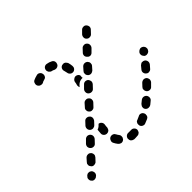

<svg xmlns="http://www.w3.org/2000/svg" viewBox="-133 -766 982 982"><g transform="rotate(-45 358.0 -274.5)"><path d="M30 1Q30 10 37 16Q40 20 44 21Q48 23 53 22Q57 22 61 20Q65 19 68 15L71 13Q77 6 77 -3Q76 -13 70 -19Q66 -22 62 -24Q58 -25 53 -25Q49 -25 45 -23Q41 -21 38 -18L36 -15Q29 -9 30 1ZM365 19Q369 19 373 17Q377 15 380 12Q383 8 384 4Q386 0 386 -5Q385 -14 378 -20Q371 -26 362 -25Q355 -25 349 -25Q346 -25 344 -25Q334 -26 327 -20Q320 -14 319 -5Q319 0 320 4Q321 8 324 12Q327 15 331 17Q335 19 340 20Q344 20 349 20Q357 20 365 19ZM467 -12Q470 -16 471 -20Q472 -24 472 -29Q472 -33 470 -37Q466 -46 457 -49Q448 -52 440 -47Q431 -43 422 -39Q418 -38 414 -35Q411 -31 409 -27Q408 -23 408 -19Q408 -14 409 -10Q413 -1 421 2Q430 6 438 2Q449 -2 460 -7Q464 -9 467 -12ZM280 -13Q271 -15 265 -22Q257 -32 251 -44Q247 -53 251 -61Q254 -70 262 -74Q266 -76 271 -76Q275 -77 279 -75Q283 -74 287 -71Q290 -68 292 -64Q296 -56 301 -50Q304 -46 305 -42Q306 -37 305 -33Q305 -32 305 -30Q305 -29 304 -28Q303 -26 301 -23Q301 -22 301 -22Q300 -21 299 -20Q298 -19 297 -18Q290 -12 280 -13ZM81 -62Q80 -58 80 -53Q80 -49 82 -45Q84 -41 87 -38Q90 -34 94 -33Q99 -31 103 -32Q108 -32 112 -34Q116 -35 119 -39L134 -55Q137 -59 139 -63Q141 -67 140 -72Q140 -76 138 -80Q137 -84 133 -87Q126 -94 117 -93Q108 -93 101 -86L86 -69Q83 -66 81 -62ZM545 -67Q547 -71 547 -76Q548 -80 546 -84Q545 -89 542 -92Q536 -99 527 -100Q518 -101 510 -95Q502 -88 494 -82Q491 -79 489 -75Q486 -71 486 -67Q485 -63 486 -58Q487 -54 490 -50Q496 -43 505 -42Q514 -41 522 -46Q530 -53 539 -60Q543 -63 545 -67ZM245 -107Q251 -100 261 -99Q265 -99 269 -100Q274 -102 277 -104Q280 -107 282 -111Q284 -115 285 -120Q285 -130 287 -140Q288 -149 283 -156Q277 -164 268 -165Q268 -165 268 -165Q267 -165 267 -165L264 -162L262 -160Q257 -154 249 -150Q246 -149 243 -148Q243 -147 243 -147Q242 -147 242 -146Q241 -135 240 -123Q239 -114 245 -107ZM143 -122Q144 -112 151 -106Q157 -100 167 -100Q176 -100 182 -107L198 -124Q204 -131 204 -140Q204 -149 197 -156Q190 -162 181 -162Q171 -161 165 -154L149 -138Q143 -131 143 -122ZM611 -132Q613 -136 613 -141Q612 -145 611 -149Q609 -154 606 -157Q599 -163 589 -163Q580 -162 574 -156Q566 -148 559 -140Q556 -137 554 -133Q553 -129 553 -124Q553 -120 555 -116Q556 -112 560 -108Q566 -102 576 -102Q585 -102 591 -109Q599 -117 607 -125Q610 -128 611 -132ZM215 -208 213 -206Q207 -199 207 -190Q207 -181 214 -174Q221 -168 230 -168Q240 -169 246 -175L248 -177L262 -192Q265 -195 266 -200Q268 -204 268 -208Q267 -213 266 -217Q264 -221 260 -224Q254 -230 244 -230Q235 -230 229 -223ZM672 -211Q671 -220 664 -226Q660 -229 656 -230Q652 -231 647 -231Q643 -231 639 -228Q635 -226 632 -223L618 -206Q612 -199 613 -190Q614 -181 621 -175Q625 -172 629 -170Q633 -169 638 -170Q642 -170 646 -172Q650 -174 653 -178L667 -194Q673 -202 672 -211ZM271 -258Q271 -249 278 -243Q284 -236 294 -237Q303 -237 309 -244L325 -261Q331 -267 331 -277Q331 -286 324 -292Q317 -299 308 -298Q298 -298 292 -291L277 -274Q270 -268 271 -258ZM715 -259Q716 -263 715 -268Q715 -272 712 -276Q710 -280 707 -282Q699 -288 690 -287Q681 -285 675 -278L674 -277Q671 -273 670 -269Q669 -264 670 -260Q670 -255 673 -252Q675 -248 678 -245Q686 -239 695 -241Q704 -242 710 -249L711 -251Q714 -255 715 -259ZM334 -327Q334 -317 341 -311Q348 -305 357 -305Q367 -305 373 -312L389 -329Q395 -336 395 -345Q394 -354 388 -361Q381 -367 371 -367Q362 -366 356 -359L340 -343Q334 -336 334 -327ZM333 -402Q335 -411 343 -416Q351 -422 360 -420Q365 -419 370 -415Q374 -412 376 -406Q375 -400 375 -394Q375 -392 376 -389Q373 -389 371 -389Q361 -389 353 -385Q345 -381 339 -375L331 -366Q329 -370 329 -374Q328 -378 329 -383Q332 -392 333 -402ZM399 -404Q398 -399 398 -395Q398 -390 400 -386Q402 -382 405 -379Q412 -373 421 -373Q430 -374 437 -380L452 -397Q455 -400 457 -405Q458 -409 458 -413Q458 -418 456 -422Q454 -426 451 -429Q444 -435 435 -435Q426 -435 419 -428L404 -411Q401 -408 399 -404ZM461 -463Q462 -454 469 -448Q475 -441 485 -441Q494 -442 500 -449L516 -465Q522 -472 522 -481Q522 -491 515 -497Q508 -504 499 -503Q489 -503 483 -496L467 -479Q461 -473 461 -463ZM346 -449Q353 -443 363 -444Q372 -445 378 -453Q383 -460 382 -469Q381 -482 377 -495Q375 -499 372 -502Q369 -506 365 -508Q361 -510 357 -510Q352 -510 348 -509Q339 -506 335 -498Q331 -489 334 -481Q336 -472 338 -464Q339 -455 346 -449ZM525 -531Q525 -522 532 -516Q539 -509 548 -510Q558 -510 564 -517L580 -534Q586 -540 586 -550Q585 -559 579 -565Q572 -572 563 -571Q553 -571 547 -564L531 -548Q525 -541 525 -531ZM230 -521Q234 -522 238 -524Q242 -527 244 -531Q246 -535 247 -539Q247 -544 246 -548Q244 -557 236 -562Q228 -567 219 -564Q203 -560 193 -555Q185 -551 183 -542Q180 -533 184 -525Q189 -516 198 -514Q207 -511 215 -515Q217 -516 220 -518Q225 -519 230 -521ZM311 -518Q306 -518 302 -520Q296 -524 288 -525Q284 -526 280 -529Q277 -531 274 -535Q272 -539 271 -543Q270 -547 271 -552Q273 -561 280 -566Q288 -571 297 -569Q311 -567 324 -560Q332 -556 335 -547Q337 -538 333 -530Q332 -528 331 -527Q330 -525 329 -524Q327 -523 326 -522Q326 -522 326 -522Q324 -521 323 -520Q321 -519 320 -519Q315 -517 311 -518Z"/></g></svg>

Font: FRB American Cursive Dashed Extrabold
Style: Bold Italic
Weight: 800
Italic angle: -25°
Version: Version 2.0;Modular Font Editor K font №1